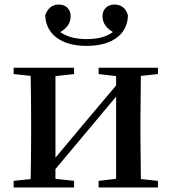

<svg xmlns="http://www.w3.org/2000/svg" viewBox="-20 -825 756 845"><path d="M361 -623C480 -623 542 -679 543 -758C534 -789 513 -805 484 -805C453 -805 431 -785 431 -753C431 -724 449 -700 477 -684C447 -662 409 -653 361 -653C314 -653 276 -662 245 -684C274 -700 291 -724 291 -753C291 -785 270 -805 239 -805C210 -805 190 -789 179 -758C181 -680 243 -623 361 -623ZM414 -499 491 -490V-449L341 -271L224 -131V-490L306 -499V-527H40V-499L115 -491C116 -435 117 -351 117 -296V-232C117 -177 116 -93 115 -37L40 -29V0H306V-29L224 -38V-81L369 -254L491 -400V-38L414 -29V0H675V-29L600 -37L598 -232V-296L600 -491L675 -499V-527H414Z"/></svg>

Font: Noto Serif CJK SC SemiBold
Style: Regular
Weight: 600
Designer: Ryoko NISHIZUKA 西塚涼子 (kana & ideographs); Frank Grießhammer (Latin, Greek & Cyrillic); Wenlong ZHANG 张文龙 (bopomofo); San
Foundry: Adobe
Version: Version 2.001;hotconv 1.1.0;makeotfexe 2.6.0